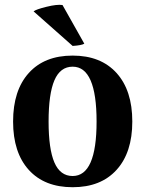

<svg xmlns="http://www.w3.org/2000/svg" viewBox="-20 -761 602 795"><path d="M34.2 -257.8Q34.2 -386.7 99.1 -458.7Q164.1 -530.8 280.8 -530.8Q397.5 -530.8 462.6 -458.7Q527.8 -386.7 527.8 -257.8Q527.8 -129.4 462.6 -57.6Q397.5 14.2 280.8 14.2Q164.1 14.2 99.1 -57.6Q34.2 -129.4 34.2 -257.8ZM119.1 -713.9Q128.9 -722.2 172.6 -732.9Q216.3 -743.7 238.8 -740.2L329.1 -580.1Q317.9 -573.2 280.8 -570.8ZM181.2 -257.8Q181.2 -144 205.3 -88.1Q229.5 -32.2 280.8 -32.2Q379.9 -32.2 379.9 -257.8Q379.9 -484.9 280.8 -484.9Q229.5 -484.9 205.3 -428.5Q181.2 -372.1 181.2 -257.8Z"/></svg>

Font: Arima
Style: Bold
Weight: 700
Designer: Joana Correia and Natanael Gama
Foundry: NDISCOVER
Version: Version 1.100;Glyphs 3.1.2 (3151)